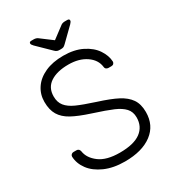

<svg xmlns="http://www.w3.org/2000/svg" viewBox="-209 -999 1024 1128"><g transform="rotate(-30 302.5 -435.0)"><path d="M304 10Q226 10 168.5 -15.5Q111 -41 80.5 -82Q50 -123 48 -170Q48 -178 54 -184Q60 -190 69 -190H89Q107 -190 111 -170Q118 -122 166 -86Q214 -50 304 -50Q399 -50 445.5 -84.5Q492 -119 492 -181Q492 -219 469.5 -243.5Q447 -268 404 -286.5Q361 -305 274 -333Q197 -358 153.5 -382Q110 -406 89 -441Q68 -476 68 -530Q68 -581 95.5 -622Q123 -663 175 -686.5Q227 -710 299 -710Q373 -710 426 -683.5Q479 -657 506 -616.5Q533 -576 535 -535Q535 -527 529.5 -521Q524 -515 514 -515H494Q487 -515 480 -519.5Q473 -524 472 -535Q466 -585 418.5 -617.5Q371 -650 299 -650Q222 -650 176.5 -620Q131 -590 131 -530Q131 -491 151.5 -465.5Q172 -440 213 -421.5Q254 -403 334 -377Q416 -351 462 -327Q508 -303 531.5 -269Q555 -235 555 -181Q555 -91 488 -40.5Q421 10 304 10ZM298 -750Q289 -750 282 -752.5Q275 -755 266 -764L179 -849Q167 -861 167 -869Q167 -880 181 -880H198Q205 -880 212 -878Q219 -876 223 -873L303 -813L383 -873Q387 -876 394 -878Q401 -880 408 -880H425Q439 -880 439 -869Q439 -861 427 -849L340 -764Q331 -755 324.5 -752.5Q318 -750 308 -750Z"/></g></svg>

Font: Rubik AZ
Style: Regular
Weight: 300
Designer: Hubert and Fischer
Foundry: Hubert & Fischer
Version: Version 2.000